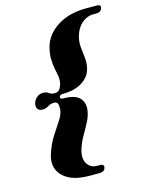

<svg xmlns="http://www.w3.org/2000/svg" viewBox="-127 -816 775 1013"><g transform="rotate(-15 261.0 -310.0)"><path d="M189.5 -323Q187.5 -311.5 203 -311.5Q267.5 -311.5 292.2 -286.8Q317 -262 313 -221.5Q309.5 -190.5 293.2 -158.8Q277 -127 258.2 -95Q239.5 -63 229.5 -30.5Q213.5 19 231.8 48.8Q250 78.5 286 78.5H301.5Q326 78.5 320 100Q314 119 289.5 119H231Q167 119 124.8 97.8Q82.5 76.5 66.8 39.8Q51 3 66 -44Q82 -94.5 106.8 -133.2Q131.5 -172 151.8 -202.5Q172 -233 174.5 -259Q176 -278.5 171.8 -290.2Q167.5 -302 152.5 -302Q132.5 -302 118 -292.2Q103.5 -282.5 84.5 -282.5Q66 -282.5 58.2 -295Q50.5 -307.5 55.5 -325Q60 -342.5 74.8 -355Q89.5 -367.5 108.5 -367.5Q128.5 -367.5 139 -358.5Q149.5 -349.5 170 -349.5Q186 -349.5 194.8 -359.8Q203.5 -370 208.5 -387.5Q214 -409 210.8 -430.2Q207.5 -451.5 202.5 -475.2Q197.5 -499 196.8 -527.8Q196 -556.5 205.5 -593Q223 -657 286.8 -698Q350.5 -739 443.5 -739H502Q527.5 -739 521 -719.5Q515 -699 490 -699H474.5Q438.5 -699 409.8 -674.2Q381 -649.5 369.5 -606Q361.5 -576 364.8 -546.2Q368 -516.5 371.2 -486.5Q374.5 -456.5 366 -426Q355 -386 314 -360.5Q273 -335 209.5 -335Q192 -335 189.5 -323Z"/></g></svg>

Font: Fraunces 72pt S000 Black
Style: Italic
Weight: 900
Italic angle: -16°
Version: Version 1.000; ttfautohint (v1.8.3)